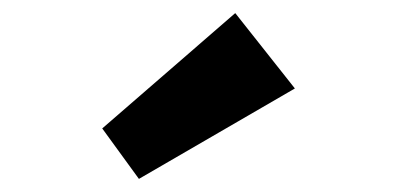

<svg xmlns="http://www.w3.org/2000/svg" viewBox="-20 -860 606 293"><path d="M136 -664 339 -840 430 -725 192 -587Z"/></svg>

Font: Hussar
Style: BoldWeb
Weight: 700
Foundry: Cannot Into Space Fonts
Version: Version 2.00